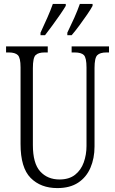

<svg xmlns="http://www.w3.org/2000/svg" viewBox="-20 -951 589 981"><path d="M273 10Q188 10 136.5 -42Q85 -94 85 -215V-607Q85 -656 71 -669.5Q57 -683 25 -683H11V-714H224V-683H208Q176 -683 162 -669.5Q148 -656 148 -603V-210Q148 -116 185.5 -75Q223 -34 284 -34Q333 -34 363.5 -58Q394 -82 408 -121.5Q422 -161 422 -205V-606Q422 -656 408.5 -669.5Q395 -683 362 -683H346V-714H537V-683H524Q491 -683 477 -669Q463 -655 463 -604V-203Q463 -142 442 -93.5Q421 -45 379 -17.5Q337 10 273 10ZM324 -784Q344 -825 360 -861Q376 -897 388 -931H453V-921Q444 -904 425.5 -877Q407 -850 386 -821.5Q365 -793 346 -771H324ZM187 -784Q206 -825 222 -861Q238 -897 250 -931H316V-921Q306 -904 287.5 -877Q269 -850 248 -821.5Q227 -793 210 -771H187Z"/></svg>

Font: Noto Serif Tamil ExtraCondensed Light
Style: Regular
Weight: 300
Width: 2
Designer: Indian Type Foundry, Tom Grace, and the Monotype Design Team
Foundry: Monotype Imaging Inc.
Version: Version 2.004; ttfautohint (v1.8.4.7-5d5b)